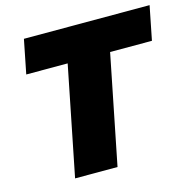

<svg xmlns="http://www.w3.org/2000/svg" viewBox="-103 -805 914 909"><g transform="rotate(-15 354.0 -350.5)"><path d="M708 -701 675 -535H470L363 0H155L262 -535H59L92 -701Z"/></g></svg>

Font: Gontserrat ExtraBold
Style: Italic
Weight: 800
Italic angle: -11.3°
Designer: Julieta Ulanovsky
Foundry: Julieta Ulanovsky
Version: Version 6.001